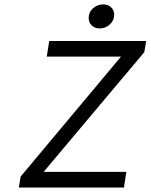

<svg xmlns="http://www.w3.org/2000/svg" viewBox="-20 -846 679 866"><path d="M429.2 -717.8Q407.7 -717.8 393.8 -731.2Q379.9 -744.6 379.9 -765.1Q379.9 -791 399.4 -808.6Q418.9 -826.2 445.8 -826.2Q467.3 -826.2 481.2 -813Q495.1 -799.8 495.1 -779.8Q495.1 -753.9 475.6 -735.8Q456.1 -717.8 429.2 -717.8ZM64.9 0 73.2 -49.8 525.9 -590.8H190.9L202.1 -661.1H639.2L630.9 -610.8L176.8 -70.8H549.8L539.1 0Z"/></svg>

Font: Office Code Pro D Italic
Style: Regular
Weight: 400
Italic angle: -9°
Designer: Nathan Rutzky & Paul D. Hunt
Foundry: Adobe Systems Incorporated
Version: Version 1.004;PS 001.004;hotconv 1.0.70;makeotf.lib2.5.58329